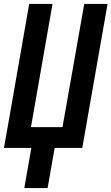

<svg xmlns="http://www.w3.org/2000/svg" viewBox="-34 -755 569 980"><path d="M90 205 126 0H-14L5 -106L115 -735H234L124 -106H285L396 -735H515L386 0H245L209 205Z"/></svg>

Font: Iosevka SS08
Style: Bold Italic
Weight: 700
Italic angle: -10°
Monospace: yes
Designer: Belleve Invis
Foundry: Belleve Invis
Version: 2.1.0; ttfautohint (v1.8.2)